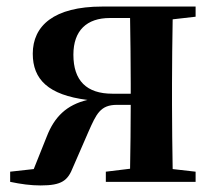

<svg xmlns="http://www.w3.org/2000/svg" viewBox="-20 -555 657 586"><path d="M323 -269C244 -269 204 -309 204 -388C204 -462 245 -500 315 -500H377C378 -443 379 -357 379 -300V-269ZM577 -504V-535H292C144 -535 80 -476 80 -391C80 -313 127 -265 247 -250C183 -235 146 -198 123 -139L83 -39L11 -31V0C44 7 74 11 104 11C169 11 187 -4 203 -45L250 -153C274 -207 286 -235 337 -235H379C379 -172 378 -94 377 -40L303 -31V0H577V-31L507 -39C506 -96 505 -179 505 -235V-300C505 -356 506 -439 507 -496Z"/></svg>

Font: Source Han Serif
Style: Bold
Weight: 700
Designer: Ryoko NISHIZUKA 西塚涼子 (kana & ideographs); Frank Grießhammer (Latin, Greek & Cyrillic); Wenlong ZHANG 张文龙 (bopomofo); San
Foundry: Adobe Systems Incorporated
Version: Version 1.001;PS 1.001;hotconv 16.6.54;makeotf.lib2.5.65590